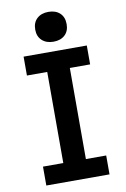

<svg xmlns="http://www.w3.org/2000/svg" viewBox="-102 -1011 704 1071"><g transform="rotate(-10 250.0 -476.0)"><path d="M71 0V-107H186V-623H71V-730H429V-623H314V-107H429V0ZM250 -783Q210 -783 185.5 -805.5Q161 -828 161 -867Q161 -907 185.5 -929.5Q210 -952 250 -952Q291 -952 315 -929.5Q339 -907 339 -867Q339 -828 315 -805.5Q291 -783 250 -783Z"/></g></svg>

Font: M PLUS 1 Code SemiBold
Style: Regular
Weight: 600
Designer: Coji Morishita
Foundry: UNDERFOREST DESIGN
Version: Version 1.005